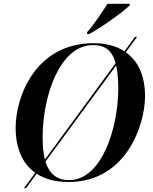

<svg xmlns="http://www.w3.org/2000/svg" viewBox="-20 -954 813 1018"><path d="M443 -785 441 -774H454C523 -812 633 -891 666 -924L669 -934H550C522 -890 479 -825 443 -785ZM107 44H118L174 -33C220 -3 278 11 343 11C652 11 749 -296 749 -443C749 -558 709 -633 647 -677L707 -759H696L640 -682C594 -712 537 -725 477 -725C166 -725 63 -438 63 -278C63 -162 102 -84 167 -38ZM206 -224C206 -450 299 -715 473 -715C532 -715 573 -692 593 -619L218 -108C210 -139 206 -177 206 -224ZM346 1C289 1 244 -25 221 -97L596 -607C603 -575 607 -535 607 -485C607 -280 522 1 346 1Z"/></svg>

Font: Noto Serif Display SemiBold
Style: Italic
Weight: 600
Italic angle: -12°
Designer: Monotype Design Team
Foundry: Monotype Imaging Inc.
Version: Version 2.009